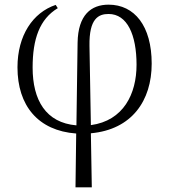

<svg xmlns="http://www.w3.org/2000/svg" viewBox="-20 -564 725 824"><path d="M304 240H374L370 8C546 -8 631 -132 631 -291C631 -453 557 -544 446 -544C371 -544 315 -500 313 -381L308 -26C177 -37 120 -134 120 -274C120 -397 150 -482 228 -529L219 -543C121 -510 55 -412 55 -275C55 -111 143 -3 307 9ZM364 -367C362 -485 403 -504 446 -504C526 -504 566 -415 566 -286C566 -161 510 -46 370 -27Z"/></svg>

Font: Noto Serif Light
Style: Regular
Weight: 300
Designer: Monotype Design Team
Foundry: Monotype Imaging Inc.
Version: Version 2.013